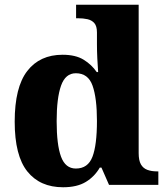

<svg xmlns="http://www.w3.org/2000/svg" viewBox="-20 -780 703 810"><path d="M246 10Q149 10 95.5 -56.5Q42 -123 42 -267Q42 -412 95 -480.5Q148 -549 244 -549Q299 -549 333 -528Q367 -507 388 -476H394Q392 -501 390.5 -534Q389 -567 389 -593V-643Q389 -670 378 -682.5Q367 -695 349 -699Q331 -703 309 -703H301V-760H565V-134Q565 -103 574.5 -86.5Q584 -70 601.5 -63.5Q619 -57 642 -57H648V0H440L408 -73H401Q379 -35 342 -12.5Q305 10 246 10ZM300 -69Q351 -69 370 -118.5Q389 -168 389 -270Q389 -366 370.5 -418.5Q352 -471 300 -471Q256 -471 237.5 -418.5Q219 -366 219 -269Q219 -169 237.5 -119Q256 -69 300 -69Z"/></svg>

Font: Noto Serif Kannada ExtraBold
Style: Regular
Weight: 800
Version: Version 2.003